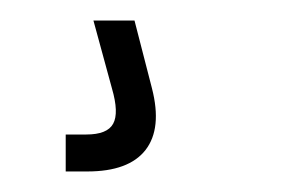

<svg xmlns="http://www.w3.org/2000/svg" viewBox="-20 -20 275 187"><path d="M44 147V111H64Q84.5 111 90.2 100.5Q96 90 89 66L71 0H111L128 66Q138 105 121.8 126Q105.5 147 65 147Z"/></svg>

Font: Big Shoulders Stencil Text Thin Thin
Style: Regular
Weight: 250
Version: Version 2.001